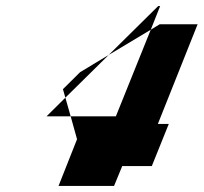

<svg xmlns="http://www.w3.org/2000/svg" viewBox="-20 -686 672 633"><path d="M173 -73 234 -227 213 -302.5H133.5L195.5 -364L187.5 -392L244 -448L338.5 -505L501.5 -666H508L477 -588L338.5 -505L195.5 -364L213 -302.5H362L477 -588L506.5 -606H631.5L500.5 -277.5H536.5L480.5 -138.5H383L356 -73Z"/></svg>

Font: Libre Caslon Text SemiBold Italic
Style: Regular
Weight: 600
Italic angle: -22.583°
Designer: Pablo Impallari, Rodrigo Fuenzalida, Katja Schimmel
Foundry: Pablo Impallari, Rodrigo Fuenzalida
Version: Version 2.000